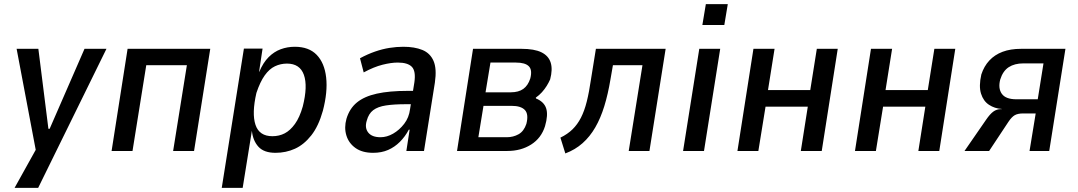

<svg xmlns="http://www.w3.org/2000/svg" viewBox="-20 -736 5255 936"><path d="M51 180 160 -16 162 36 61 -498H167L216 -108H222L392 -498H499L166 180Z M524 0 602 -498H1005L926 0H824L891 -418H693L626 0Z M1061 180 1169 -499H1260L1243 -386H1244Q1263 -431 1289.5 -457.5Q1316 -484 1348.5 -496Q1381 -508 1417 -508Q1486 -508 1524 -468.5Q1562 -429 1570 -358.5Q1578 -288 1554 -196Q1533 -121 1497.5 -76Q1462 -31 1418 -11Q1374 9 1323 9Q1267 9 1240 -20.5Q1213 -50 1208 -98V-99L1163 180ZM1308 -72Q1341 -72 1368 -86Q1395 -100 1418 -132Q1441 -164 1456 -217Q1481 -316 1461.5 -371Q1442 -426 1379 -426Q1348 -426 1320.5 -413Q1293 -400 1270.5 -368.5Q1248 -337 1230 -283Q1207 -183 1225.5 -127.5Q1244 -72 1308 -72Z M1799 9Q1746 9 1713 -14.5Q1680 -38 1668.5 -76Q1657 -114 1669 -157Q1684 -207 1720 -236.5Q1756 -266 1817 -279.5Q1878 -293 1967 -293H2010L2001 -228H1959Q1901 -228 1861.5 -222Q1822 -216 1799.5 -199Q1777 -182 1768 -148Q1757 -113 1775 -90Q1793 -67 1835 -67Q1866 -67 1896.5 -84.5Q1927 -102 1950.5 -132.5Q1974 -163 1979 -204L2000 -334Q2008 -389 1988 -410Q1968 -431 1919 -431Q1887 -431 1845 -420.5Q1803 -410 1753 -383L1735 -452Q1772 -472 1808 -484.5Q1844 -497 1878.5 -502.5Q1913 -508 1946 -508Q2001 -508 2039 -492.5Q2077 -477 2093.5 -439Q2110 -401 2100 -333L2047 0H1961L1977 -104H1973Q1955 -70 1929.5 -44.5Q1904 -19 1872 -5Q1840 9 1799 9Z M2208 0 2286 -498H2522Q2585 -498 2619.5 -481Q2654 -464 2664.5 -431Q2675 -398 2662 -349Q2655 -333 2645 -317Q2635 -301 2622 -286.5Q2609 -272 2592 -260L2593 -256Q2632 -240 2642.5 -208Q2653 -176 2637 -121Q2619 -63 2569.5 -31.5Q2520 0 2453 0ZM2312 -67H2450Q2482 -67 2508 -81.5Q2534 -96 2546 -132Q2558 -179 2539 -199.5Q2520 -220 2474 -220H2337ZM2347 -286H2470Q2508 -286 2531 -302.5Q2554 -319 2565 -353Q2576 -395 2558 -413Q2540 -431 2495 -431H2371Z M2736 12 2712 -65Q2747 -82 2771 -105.5Q2795 -129 2812 -162Q2829 -195 2840.5 -241Q2852 -287 2861 -349L2885 -498H3225L3146 0H3045L3112 -418H2968L2956 -349Q2944 -277 2926 -218.5Q2908 -160 2882 -115Q2856 -70 2820 -38Q2784 -6 2736 12Z M3404 -614 3421 -716H3528L3511 -614ZM3310 0 3389 -498H3491L3412 0Z M3575 0 3653 -498H3756L3724 -297H3930L3962 -498H4064L3986 0H3884L3918 -216H3712L3677 0Z M4148 0 4226 -498H4329L4297 -297H4503L4535 -498H4637L4559 0H4457L4491 -216H4285L4250 0Z M4682 0 4787 -152Q4806 -180 4822.5 -192Q4839 -204 4859 -204H4864L4863 -205Q4829 -207 4801.5 -225Q4774 -243 4762.5 -279.5Q4751 -316 4764 -373Q4777 -413 4803 -441Q4829 -469 4867.5 -483.5Q4906 -498 4958 -498H5174L5095 0H4999L5029 -183H4968Q4942 -183 4927 -174.5Q4912 -166 4896 -142L4802 0ZM4935 -252H5039L5067 -427H4969Q4926 -427 4897.5 -408.5Q4869 -390 4856 -348Q4845 -305 4864 -278.5Q4883 -252 4935 -252Z"/></svg>

Font: Nunito Sans 7pt Condensed SemiBold
Style: Italic
Weight: 600
Width: 3
Italic angle: -9°
Designer: Vernon Adams
Foundry: Vernon Adams
Version: Version 3.101;gftools[0.9.27]